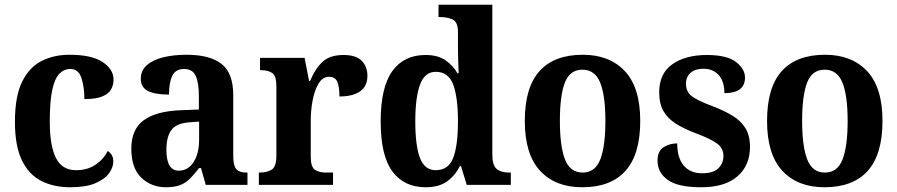

<svg xmlns="http://www.w3.org/2000/svg" viewBox="-20 -780 3786 810"><path d="M276 10Q207 10 154.5 -16.5Q102 -43 72.5 -103.5Q43 -164 43 -266Q43 -374 73.5 -435.5Q104 -497 156 -523Q208 -549 273 -549Q366 -549 412.5 -518.5Q459 -488 459 -444Q459 -422 449 -403.5Q439 -385 412.5 -373.5Q386 -362 336 -362Q336 -413 323.5 -451Q311 -489 277 -489Q250 -489 230.5 -469Q211 -449 200.5 -401Q190 -353 190 -267Q190 -165 216 -113.5Q242 -62 301 -62Q349 -62 383.5 -85.5Q418 -109 434 -143Q458 -129 458 -99Q458 -74 440 -49Q422 -24 382 -7Q342 10 276 10Z M680 10Q619 10 576.5 -30Q534 -70 534 -153Q534 -234 586 -272.5Q638 -311 743 -315L819 -318V-374Q819 -429 806 -459Q793 -489 756 -489Q721 -489 707 -460.5Q693 -432 693 -381Q633 -381 603.5 -396.5Q574 -412 574 -447Q574 -483 600 -505.5Q626 -528 669.5 -538.5Q713 -549 767 -549Q865 -549 914.5 -510.5Q964 -472 964 -378V-123Q964 -82 976.5 -67Q989 -52 1020 -52H1024V0H848L828 -71H820Q799 -44 781 -26Q763 -8 739.5 1Q716 10 680 10ZM734 -60Q773 -60 796.5 -96Q820 -132 820 -191V-267L779 -264Q724 -260 703 -231.5Q682 -203 682 -148Q682 -60 734 -60Z M1072 0V-52H1076Q1107 -52 1126.5 -64.5Q1146 -77 1146 -124V-416Q1146 -460 1128.5 -472Q1111 -484 1080 -484H1077V-536H1265L1284 -438H1288Q1310 -491 1341 -519.5Q1372 -548 1429 -548Q1482 -548 1506 -523.5Q1530 -499 1530 -460Q1530 -416 1499 -394.5Q1468 -373 1412 -373Q1412 -414 1403 -435Q1394 -456 1368 -456Q1341 -456 1324 -427.5Q1307 -399 1299 -357Q1291 -315 1291 -274V-119Q1291 -75 1309 -63.5Q1327 -52 1355 -52H1385V0Z M1776 10Q1685 10 1635.5 -56.5Q1586 -123 1586 -267Q1586 -412 1635 -480Q1684 -548 1775 -548Q1827 -548 1859 -526Q1891 -504 1910 -471H1915Q1914 -494 1913 -524Q1912 -554 1912 -582V-645Q1912 -687 1890 -697.5Q1868 -708 1837 -708H1830V-760H2057V-128Q2057 -82 2075.5 -67Q2094 -52 2128 -52H2135V0H1949L1925 -79H1920Q1899 -38 1865 -14Q1831 10 1776 10ZM1818 -62Q1872 -62 1892 -114Q1912 -166 1912 -269Q1912 -369 1892 -423Q1872 -477 1818 -477Q1772 -477 1752 -423Q1732 -369 1732 -268Q1732 -164 1752 -113Q1772 -62 1818 -62Z M2436 10Q2323 10 2258.5 -59.5Q2194 -129 2194 -270Q2194 -411 2256 -480Q2318 -549 2439 -549Q2551 -549 2616 -480Q2681 -411 2681 -270Q2681 -129 2619 -59.5Q2557 10 2436 10ZM2438 -52Q2491 -52 2512.5 -107.5Q2534 -163 2534 -270Q2534 -377 2512 -431.5Q2490 -486 2437 -486Q2384 -486 2363 -431.5Q2342 -377 2342 -270Q2342 -163 2363.5 -107.5Q2385 -52 2438 -52Z M2939 10Q2840 10 2797 -21Q2754 -52 2754 -102Q2754 -143 2779.5 -159Q2805 -175 2837 -175Q2837 -114 2864.5 -81.5Q2892 -49 2942 -49Q2989 -49 3010.5 -70Q3032 -91 3032 -122Q3032 -154 3006.5 -173.5Q2981 -193 2920 -216Q2866 -236 2831 -258.5Q2796 -281 2778.5 -312Q2761 -343 2761 -391Q2761 -470 2816.5 -509Q2872 -548 2962 -548Q3047 -548 3085 -518.5Q3123 -489 3123 -453Q3123 -387 3036 -387Q3036 -437 3012 -463.5Q2988 -490 2948 -490Q2913 -490 2893.5 -473Q2874 -456 2874 -427Q2874 -393 2898 -374.5Q2922 -356 2986 -332Q3036 -313 3071 -291.5Q3106 -270 3125 -239Q3144 -208 3144 -160Q3144 -82 3091 -36Q3038 10 2939 10Z M3458 10Q3345 10 3280.5 -59.5Q3216 -129 3216 -270Q3216 -411 3278 -480Q3340 -549 3461 -549Q3573 -549 3638 -480Q3703 -411 3703 -270Q3703 -129 3641 -59.5Q3579 10 3458 10ZM3460 -52Q3513 -52 3534.5 -107.5Q3556 -163 3556 -270Q3556 -377 3534 -431.5Q3512 -486 3459 -486Q3406 -486 3385 -431.5Q3364 -377 3364 -270Q3364 -163 3385.5 -107.5Q3407 -52 3460 -52Z"/></svg>

Font: Noto Serif Khmer SemiCondensed
Style: Bold
Weight: 700
Width: 4
Designer: Danh Hong and the Monotype Design Team
Foundry: Monotype Imaging Inc.
Version: Version 2.004; ttfautohint (v1.8.4.7-5d5b)